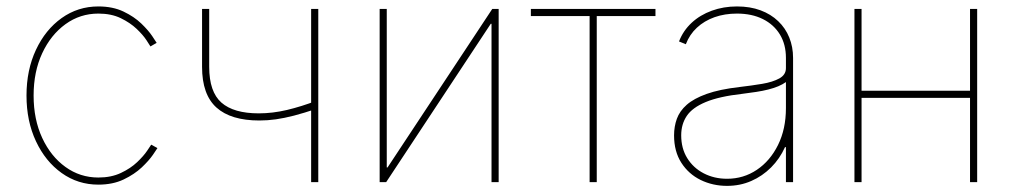

<svg xmlns="http://www.w3.org/2000/svg" viewBox="-20 -574 3196 605"><path d="M290 7.8Q225.6 7.8 174.3 -28.8Q123 -65.4 93.3 -128.9Q63.5 -192.4 63.5 -272.9Q63.5 -353.5 93.3 -417Q123 -480.5 174.3 -517.1Q225.6 -553.7 290 -553.7Q335.4 -553.7 369.1 -537.6Q402.8 -521.5 425.3 -499.8Q447.8 -478 459.7 -460.2Q471.7 -442.4 473.6 -439L454.1 -427.7Q452.1 -431.2 441.4 -447.5Q430.7 -463.9 410.4 -483.2Q390.1 -502.4 360.4 -516.8Q330.6 -531.2 290 -531.2Q232.4 -531.2 186.3 -497.8Q140.1 -464.4 113 -406.2Q85.9 -348.1 85.9 -272.9Q85.9 -197.8 113 -139.4Q140.1 -81.1 186.3 -47.9Q232.4 -14.6 290 -14.6Q330.6 -14.6 361.1 -29.1Q391.6 -43.5 412.1 -63Q432.6 -82.5 443.6 -98.9Q454.6 -115.2 456.5 -118.2L476.1 -107.4Q474.1 -104 461.9 -86.2Q449.7 -68.4 426.8 -46.6Q403.8 -24.9 369.6 -8.5Q335.4 7.8 290 7.8Z M797.4 -194.3Q707.5 -194.3 662.1 -235.1Q616.7 -275.9 616.7 -363.3V-545.9H639.2V-363.3Q639.2 -284.7 677.7 -250.7Q716.3 -216.8 795.4 -216.8Q838.9 -216.8 884.3 -227.5Q929.7 -238.3 978 -256.8V-231.4Q937.5 -217.8 906.5 -209.7Q875.5 -201.7 849.4 -198Q823.2 -194.3 797.4 -194.3ZM960.4 0V-545.9H982.9V0Z M1551.3 0H1528.8V-499H1526.4L1196.8 0H1176.3V-545.9H1198.7V-46.4H1201.2L1531.2 -545.9H1551.3Z M1837.9 0V-523.4H1652.8V-545.9H2045.4V-523.4H1860.4V0Z M2271 11.7Q2226.1 11.7 2188 -6.8Q2149.9 -25.4 2127 -61Q2104 -96.7 2104 -147.5Q2104 -175.3 2112.8 -199.7Q2121.6 -224.1 2144 -243.9Q2166.5 -263.7 2206.8 -278.1Q2247.1 -292.5 2310.1 -299.8Q2348.1 -304.2 2381.6 -309.8Q2415 -315.4 2435.8 -326.9Q2456.5 -338.4 2456.5 -359.4V-391.6Q2456.5 -434.1 2437.5 -465.3Q2418.5 -496.6 2383.8 -513.9Q2349.1 -531.2 2302.2 -531.2Q2263.7 -531.2 2231.4 -519.8Q2199.2 -508.3 2176 -486.8Q2152.8 -465.3 2141.1 -434.6L2119.6 -443.4Q2132.8 -477.5 2159.4 -502.2Q2186 -526.9 2222.9 -540.3Q2259.8 -553.7 2302.2 -553.7Q2343.8 -553.7 2376.5 -541.5Q2409.2 -529.3 2432.1 -507.3Q2455.1 -485.4 2467 -455.8Q2479 -426.3 2479 -391.6V0H2456.5V-110.4H2453.6Q2437 -73.7 2409.7 -46.4Q2382.3 -19 2347.2 -3.7Q2312 11.7 2271 11.7ZM2271 -10.7Q2322.8 -10.7 2364.7 -38.8Q2406.7 -66.9 2431.6 -117.2Q2456.5 -167.5 2456.5 -233.4V-315.4Q2446.3 -308.1 2432.4 -302.2Q2418.5 -296.4 2401.1 -292Q2383.8 -287.6 2363 -284.4Q2342.3 -281.2 2318.8 -278.3Q2245.6 -270 2203.6 -252.4Q2161.6 -234.9 2144 -208.7Q2126.5 -182.6 2126.5 -147.5Q2126.5 -106.4 2145.5 -75.7Q2164.6 -44.9 2197.5 -27.8Q2230.5 -10.7 2271 -10.7Z M3047.4 -288.1V-265.6H2687V-288.1ZM2694.8 -545.9V0H2672.4V-545.9ZM3059.1 -545.9V0H3036.6V-545.9Z"/></svg>

Font: Inter Thin
Style: Regular
Weight: 250
Designer: Rasmus Andersson
Foundry: rsms
Version: Version 4.001;git-66647c0bb